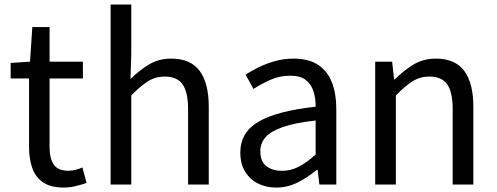

<svg xmlns="http://www.w3.org/2000/svg" viewBox="-20 -816 2197 849"><path d="M262.5 13.4Q204.9 13.4 171 -9.3Q137.2 -32 122.8 -72.8Q108.4 -113.5 108.4 -167.7V-469H27.1V-537.6L112.7 -543.4L123 -696.2H199.2V-543.4H346.6V-469H199.2V-165.4Q199.2 -116 217.6 -88.5Q235.9 -61 283.4 -61Q298 -61 315.1 -65.4Q332.1 -69.8 344.5 -75.6L362.8 -7Q340.2 0.6 314.2 7Q288.2 13.4 262.5 13.4Z M469.1 0V-796H560.5V-578.3L557 -466.4Q594.7 -503.9 637.8 -530.3Q680.9 -556.8 737.1 -556.8Q822.8 -556.8 863 -502.4Q903.1 -448 903.1 -344.1V0H811.7V-332.4Q811.7 -408.5 787.5 -442.9Q763.3 -477.4 708.5 -477.4Q666.9 -477.4 634 -456.4Q601.2 -435.5 560.5 -394V0Z M1201.2 13.4Q1155.9 13.4 1120.1 -4.9Q1084.2 -23.2 1063.4 -57.9Q1042.6 -92.5 1042.6 -141.3Q1042.6 -230.1 1122.5 -277.5Q1202.3 -325 1375.7 -344.2Q1376.1 -379.4 1366.8 -410.5Q1357.5 -441.7 1333.2 -461.5Q1308.9 -481.3 1264 -481.3Q1216.6 -481.3 1175.1 -462.8Q1133.7 -444.3 1101 -422.7L1065.9 -486Q1091 -502.3 1123.8 -518.5Q1156.6 -534.7 1195.9 -545.7Q1235.1 -556.8 1278.5 -556.8Q1345.2 -556.8 1386.8 -529.1Q1428.3 -501.4 1447.7 -451.5Q1467.1 -401.6 1467.1 -334V0H1392.2L1384.5 -64.9H1380.7Q1342.6 -32.7 1297.3 -9.7Q1251.9 13.4 1201.2 13.4ZM1226.8 -60.6Q1266 -60.6 1301.3 -79Q1336.5 -97.4 1375.7 -132.4V-283.2Q1284.7 -273.1 1230.8 -254.3Q1177 -235.5 1154 -209.1Q1131.1 -182.6 1131.1 -147.4Q1131.1 -100.4 1158.9 -80.5Q1186.6 -60.6 1226.8 -60.6Z M1639.1 0V-543.4H1714L1722.7 -464.5H1725.1Q1763.8 -503.1 1807.3 -529.9Q1850.9 -556.8 1907.1 -556.8Q1992.8 -556.8 2033 -502.4Q2073.1 -448 2073.1 -344.1V0H1981.7V-332.4Q1981.7 -408.5 1957.5 -442.9Q1933.3 -477.4 1878.5 -477.4Q1836.9 -477.4 1804 -456.4Q1771.2 -435.5 1730.5 -394V0Z"/></svg>

Font: Noto Sans HK Thin
Style: Regular
Weight: 100
Designer: Ryoko NISHIZUKA 西塚涼子 (kana, bopomofo & ideographs); Paul D. Hunt (Latin, Greek & Cyrillic); Sandoll Communications 산돌커뮤니
Foundry: Adobe
Version: Version 2.004-H2;hotconv 1.0.118;makeotfexe 2.5.65603